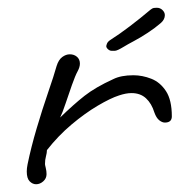

<svg xmlns="http://www.w3.org/2000/svg" viewBox="-20 -491 480 495"><path d="M73 -16Q64 -16 56.5 -23.5Q49 -31 49 -49Q49 -53 49.5 -57.5Q50 -62 51 -67Q60 -111 74.5 -160Q89 -209 104 -252.5Q119 -296 126 -321Q131 -337 140.5 -344Q150 -351 160 -351Q171 -351 178.5 -344.5Q186 -338 186 -327Q186 -318 180 -307Q174 -296 165.5 -272Q157 -248 149 -224Q141 -200 135 -188Q170 -222 198 -244Q226 -266 272 -287Q292 -297 324 -297Q347 -297 370 -288Q393 -279 408 -256Q423 -233 423 -191Q423 -175 405 -175Q398 -175 390.5 -181Q383 -187 378 -201Q371 -224 356.5 -237.5Q342 -251 319 -251Q305 -251 287 -245Q265 -238 232 -218.5Q199 -199 164.5 -170Q130 -141 101 -104Q101 -97 98.5 -88Q96 -79 96 -68Q96 -66 98 -58Q100 -50 100 -42Q100 -31 91.5 -23.5Q83 -16 73 -16ZM268 -360Q263 -360 258.5 -364Q254 -368 254 -372Q254 -374 256 -379Q258 -384 266 -389Q288 -403 315 -423.5Q342 -444 368 -466Q373 -470 376.5 -470.5Q380 -471 384 -471Q393 -471 399 -465Q405 -459 405 -452Q405 -441 395 -432Q380 -419 361 -406.5Q342 -394 325 -385Q308 -376 300 -371Q282 -360 276 -360Q270 -360 268 -360Z"/></svg>

Font: Grape Nuts
Style: Regular
Weight: 400
Designer: Robert E. Leuschke
Foundry: Robert E. Leuschke
Version: Version 1.010; ttfautohint (v1.8.3)